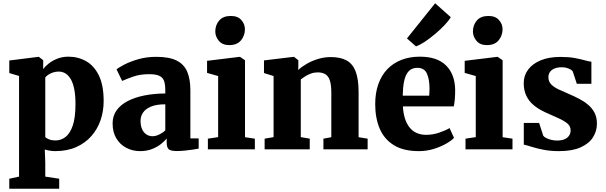

<svg xmlns="http://www.w3.org/2000/svg" viewBox="-20 -917 3721 1179"><path d="M37 242V180.5L97 167.5V-450.5L37 -468.5V-545.5L216 -568H218.5L245.5 -547L245 -493Q258.5 -511 281.2 -528.5Q304 -546 334.2 -557.5Q364.5 -569 400 -569Q459.5 -569 508.8 -541.2Q558 -513.5 587.2 -453.5Q616.5 -393.5 616.5 -296Q616.5 -235 597.8 -179.8Q579 -124.5 541.2 -81.5Q503.5 -38.5 448 -13.8Q392.5 11 318.5 11Q301 11 283 7.8Q265 4.5 255 1L258 81.5V167.5L343.5 180.5V242ZM321 -54.5Q354.5 -54.5 382.2 -75.8Q410 -97 426.8 -146Q443.5 -195 443.5 -278.5Q443.5 -331.5 436 -369.2Q428.5 -407 414.5 -431Q400.5 -455 381.8 -466.2Q363 -477.5 340.5 -477.5Q322 -477.5 306 -472.2Q290 -467 277.5 -458.8Q265 -450.5 258 -441.5V-75.5Q265 -67.5 281.8 -61Q298.5 -54.5 321 -54.5Z M840 11Q794.5 11 756 -9Q717.5 -29 694.5 -67Q671.5 -105 671.5 -159.5Q671.5 -205 695.8 -239.2Q720 -273.5 763.8 -296.2Q807.5 -319 866.5 -330.8Q925.5 -342.5 995 -343V-363Q995 -397.5 987.8 -419Q980.5 -440.5 959.2 -451Q938 -461.5 896.5 -461.5Q839.5 -461.5 796.8 -446.2Q754 -431 730 -420L695.5 -491.5Q708.5 -502 743.2 -520.2Q778 -538.5 828.5 -553.2Q879 -568 939.5 -568Q1019 -568 1064.5 -545.2Q1110 -522.5 1129.5 -477Q1149 -431.5 1149 -363V-67H1200V-4.5Q1188.5 -2 1165 1.5Q1141.5 5 1114.8 7.8Q1088 10.5 1066.5 10.5Q1028 10.5 1015.8 -0.8Q1003.5 -12 1003.5 -43.5V-66.5Q991 -50.5 968 -32.2Q945 -14 912.8 -1.5Q880.5 11 840 11ZM917.5 -80.5Q936 -80.5 957.8 -91Q979.5 -101.5 995 -116.5V-276.5Q940 -276.5 906.5 -262.2Q873 -248 858 -225.2Q843 -202.5 843 -175.5Q843 -145.5 852.2 -124.5Q861.5 -103.5 878.2 -92Q895 -80.5 917.5 -80.5Z M1256.5 0V-65.5L1319.5 -75V-450L1251.5 -469.5V-543.5L1452 -568H1454L1484.5 -547V-74.5L1545 -65.5V0ZM1387.5 -640Q1346 -640 1324 -666.2Q1302 -692.5 1302 -723.5Q1302 -763 1326 -791Q1350 -819 1397 -819H1398Q1440 -819 1462 -794Q1484 -769 1484 -738Q1484 -698.5 1459.8 -669.2Q1435.5 -640 1388.5 -640Z M1660 -75V-450L1601 -468.5V-546L1782.5 -568H1785.5L1812 -547V-510.5L1811 -487Q1832 -507 1863.2 -525Q1894.5 -543 1932.5 -554.8Q1970.5 -566.5 2012 -566.5Q2071 -566.5 2108.5 -545.8Q2146 -525 2164 -477.8Q2182 -430.5 2182 -352V-74.5L2237.5 -65.5V0H1966V-65.5L2014.5 -74.5V-347.5Q2014.5 -394 2006 -421.2Q1997.5 -448.5 1979 -460.5Q1960.5 -472.5 1930.5 -472.5Q1909 -472.5 1889.8 -465.5Q1870.5 -458.5 1854.5 -448.5Q1838.5 -438.5 1827 -429.5V-75L1882 -65.5V0H1605V-65.5Z M2552.5 11Q2457 11 2397.8 -26Q2338.5 -63 2311.2 -128Q2284 -193 2284 -277.5Q2284 -347 2303.5 -401.2Q2323 -455.5 2359 -492.8Q2395 -530 2445.5 -549.5Q2496 -569 2558 -569Q2664 -569 2718.5 -515.5Q2773 -462 2775 -366.5Q2775 -332.5 2772.8 -307.5Q2770.5 -282.5 2766.5 -263.5H2454Q2456.5 -221 2467 -188.5Q2477.5 -156 2495.5 -133.8Q2513.5 -111.5 2539 -100.2Q2564.5 -89 2597.5 -89Q2637.5 -89 2677.8 -102.8Q2718 -116.5 2740.5 -130.5L2768 -70.5Q2753 -54 2720 -35Q2687 -16 2643.5 -2.5Q2600 11 2552.5 11ZM2453 -329.5H2615.5Q2616 -340.5 2616.8 -350.8Q2617.5 -361 2617.5 -371.5Q2617.5 -431 2601.2 -465.8Q2585 -500.5 2543 -500.5Q2524 -500.5 2508 -493Q2492 -485.5 2480 -467.2Q2468 -449 2461 -415.5Q2454 -382 2453 -329.5ZM2534 -632.5 2479 -681 2652 -897 2748 -811.5Q2735 -789 2709 -761.8Q2683 -734.5 2651.5 -708Q2620 -681.5 2589.5 -661.2Q2559 -641 2536 -632.5Z M2838.5 0V-65.5L2901.5 -75V-450L2833.5 -469.5V-543.5L3034 -568H3036L3066.5 -547V-74.5L3127 -65.5V0ZM2969.5 -640Q2928 -640 2906 -666.2Q2884 -692.5 2884 -723.5Q2884 -763 2908 -791Q2932 -819 2979 -819H2980Q3022 -819 3044 -794Q3066 -769 3066 -738Q3066 -698.5 3041.8 -669.2Q3017.5 -640 2970.5 -640Z M3413 11Q3360.5 11 3318.2 2.8Q3276 -5.5 3245.5 -15.2Q3215 -25 3196.5 -29V-162H3290.5L3316 -83.5Q3320.5 -76.5 3334 -69.5Q3347.5 -62.5 3365.2 -58.2Q3383 -54 3400.5 -54Q3429 -54 3447.5 -62.2Q3466 -70.5 3475 -84.8Q3484 -99 3484 -116.5Q3484 -143 3462.8 -160Q3441.5 -177 3406.2 -192.5Q3371 -208 3327 -228Q3286 -247 3256.8 -271.5Q3227.5 -296 3211.8 -329.2Q3196 -362.5 3196 -407Q3196 -453 3222.8 -489.2Q3249.5 -525.5 3300 -546.5Q3350.5 -567.5 3421 -567.5Q3472.5 -567.5 3508.8 -560.8Q3545 -554 3569.8 -547Q3594.5 -540 3611.5 -538V-402.5H3522L3497 -478.5Q3493.5 -484.5 3483.8 -490.2Q3474 -496 3460.2 -500Q3446.5 -504 3429 -504Q3404 -504 3385.5 -496.5Q3367 -489 3357.2 -475.2Q3347.5 -461.5 3347.5 -443Q3347.5 -416 3365.2 -398.2Q3383 -380.5 3412 -367.2Q3441 -354 3473.5 -340Q3505 -326.5 3535.8 -310.5Q3566.5 -294.5 3591.2 -273.8Q3616 -253 3630.8 -224.8Q3645.5 -196.5 3645.5 -157.5Q3645.5 -112 3621.2 -73.8Q3597 -35.5 3545.5 -12.2Q3494 11 3413 11Z"/></svg>

Font: Merriweather 20pt Black
Style: Regular
Weight: 900
Version: Version 2.100